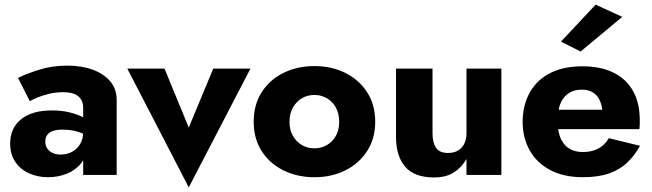

<svg xmlns="http://www.w3.org/2000/svg" viewBox="-20 -757 2823 831"><path d="M176 -144Q176 -161 184 -172.5Q192 -184 208 -190Q224 -196 251 -196Q286 -196 317.5 -186.5Q349 -177 373 -159V-226Q361 -239 337 -251Q313 -263 279.5 -271Q246 -279 204 -279Q118 -279 71 -240.5Q24 -202 24 -136Q24 -89 46.5 -56Q69 -23 106.5 -6.5Q144 10 188 10Q232 10 270 -5.5Q308 -21 332 -51.5Q356 -82 356 -126L340 -186Q340 -154 326 -132Q312 -110 290 -99Q268 -88 242 -88Q224 -88 209 -94.5Q194 -101 185 -113.5Q176 -126 176 -144ZM109 -319Q119 -325 141 -334.5Q163 -344 192.5 -351Q222 -358 253 -358Q274 -358 290.5 -354Q307 -350 318 -341Q329 -332 334.5 -319.5Q340 -307 340 -290V0H485V-324Q485 -372 457 -405Q429 -438 381 -455.5Q333 -473 272 -473Q207 -473 152 -456Q97 -439 58 -420Z M531 -460 797 54 1064 -460H903L797 -205L692 -460Z M1078 -230Q1078 -158 1112 -104Q1146 -50 1206 -20Q1266 10 1341 10Q1416 10 1475.5 -20Q1535 -50 1569.5 -104Q1604 -158 1604 -230Q1604 -303 1569.5 -357Q1535 -411 1475.5 -441Q1416 -471 1341 -471Q1266 -471 1206 -441Q1146 -411 1112 -357Q1078 -303 1078 -230ZM1233 -230Q1233 -266 1248 -292Q1263 -318 1287 -332Q1311 -346 1341 -346Q1370 -346 1394.5 -332Q1419 -318 1433.5 -292Q1448 -266 1448 -230Q1448 -194 1433.5 -168.5Q1419 -143 1394.5 -129Q1370 -115 1341 -115Q1311 -115 1287 -129Q1263 -143 1248 -168.5Q1233 -194 1233 -230Z M1852 -180V-460H1694V-164Q1694 -82 1733.5 -35.5Q1773 11 1859 11Q1910 11 1944 -10.5Q1978 -32 1999 -69V0H2150V-460H1999V-180Q1999 -153 1989 -134Q1979 -115 1961.5 -105Q1944 -95 1919 -95Q1882 -95 1867 -117.5Q1852 -140 1852 -180Z M2327 -198H2747Q2749 -210 2749 -220.5Q2749 -231 2749 -237Q2749 -310 2720.5 -362Q2692 -414 2636.5 -442Q2581 -470 2501 -470Q2426 -470 2372.5 -446Q2319 -422 2287.5 -379Q2256 -336 2246 -279Q2244 -267 2243 -255Q2242 -243 2242 -230Q2242 -161 2272.5 -106.5Q2303 -52 2361.5 -21Q2420 10 2503 10Q2570 10 2616.5 -6.5Q2663 -23 2695 -53.5Q2727 -84 2750 -126L2615 -159Q2604 -140 2588 -126.5Q2572 -113 2550.5 -106Q2529 -99 2501 -99Q2471 -99 2447 -112Q2423 -125 2408.5 -154Q2394 -183 2394 -230L2396 -254Q2396 -291 2409 -316.5Q2422 -342 2444.5 -355.5Q2467 -369 2498 -369Q2525 -369 2543.5 -358.5Q2562 -348 2572.5 -329Q2583 -310 2587 -282H2327ZM2673 -684 2558 -737 2408 -577 2493 -534Z"/></svg>

Font: Jost
Style: Bold
Weight: 700
Version: Version 3.710